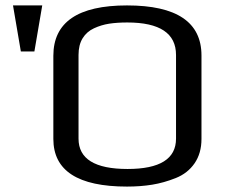

<svg xmlns="http://www.w3.org/2000/svg" viewBox="-20 -679 830 709"><path d="M724 -474V-166Q724 -113 698.5 -76Q673 -39 629 -21.5Q585 -4 542 3Q499 10 449 10Q177 10 177 -166V-473Q177 -659 449 -659Q724 -659 724 -474ZM630 -167V-476Q630 -596 450 -596Q412 -596 383 -591.5Q354 -587 327 -574.5Q300 -562 285 -537.5Q270 -513 270 -476V-167Q270 -55 451 -55Q630 -55 630 -167ZM107 -489H57L28 -659H136Z"/></svg>

Font: Play
Style: Regular
Weight: 400
Designer: Jonas Hecksher
Foundry: Jonas Hecksher, Playtypeª, e-types AS
Version: Version 1.002